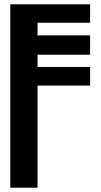

<svg xmlns="http://www.w3.org/2000/svg" viewBox="-20 -880 470 895"><path d="M155 -5V-481H400V-568H155V-625H400V-715H155V-774H400V-860H28V-5Z"/></svg>

Font: Ny Stormning
Style: Fi
Weight: 300
Designer: Robert Jablonski, Mew Too
Foundry: Cannot Into Space Fonts
Version: Version 0.90